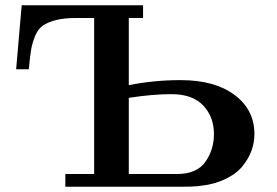

<svg xmlns="http://www.w3.org/2000/svg" viewBox="-20 -706 1047 726"><path d="M41 -444 62 -686H521V-638H467V-384Q563 -403 660 -403H664Q792 -403 867 -347Q942 -291 942 -199Q942 -167 931 -136.5Q920 -106 896.5 -77Q873 -48 829 -27.5Q785 -7 726 -2Q708 0 671 0H227V-48H336V-638H267Q222 -638 191.5 -630Q161 -622 142.5 -609.5Q124 -597 113 -570.5Q102 -544 97.5 -517.5Q93 -491 89 -444ZM467 -48H649Q724 -48 756.5 -94Q789 -140 789 -199Q789 -264 748.5 -307Q708 -350 628 -350Q557 -350 467 -336Z"/></svg>

Font: CMU Serif
Style: Bold
Weight: 700
Version: Version 0.7.0